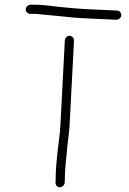

<svg xmlns="http://www.w3.org/2000/svg" viewBox="-20 -786 547 815"><path d="M255.2 -614 236.2 -251C235.1 -231 233.1 -211 230 -191C224.5 -143.8 219.3 -101.8 216.9 -55C217 -43.7 216.7 -33.3 216.3 -24L215.6 -11C215 -0.4 222.9 9 233.5 9C244.1 9 254 -0.4 254.6 -11L255.3 -24C255.7 -33.3 256 -43.7 255.9 -55C257.3 -81.4 260.5 -107.7 263.1 -135C264.8 -168.2 273.3 -215.3 275.2 -251L294.2 -614C294.7 -624.6 285.8 -634 275.2 -634C264.6 -634 255.7 -624.6 255.2 -614ZM108.1 -727H131.1C135.8 -727 146.7 -726 163.9 -724C202 -721.2 246.9 -715.7 286.8 -712C339.5 -707.1 403.1 -706.1 455.8 -703L472.8 -702C483 -702 494.2 -710.3 494.8 -720.5C495.3 -730.6 488.2 -741 477.8 -741L459.9 -742C407.2 -745.1 344.6 -746.1 292.4 -751L228.7 -757C199.7 -760.7 157.8 -766 133.1 -766H110.1C99.9 -766 89.7 -756.6 89.1 -746.5C88.6 -736.4 97.8 -727 110.1 -727Z"/></svg>

Font: Just Breathe
Style: Obl1
Weight: 400
Foundry: Cannot Into Space Fonts
Version: Version 0.72